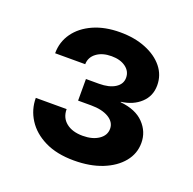

<svg xmlns="http://www.w3.org/2000/svg" viewBox="-84 -919 586 583"><g transform="rotate(20 209.0 -627.0)"><path d="M210.9 -419.9Q155.3 -419.9 116.7 -439Q78.1 -458 57.9 -489.7Q37.6 -521.5 37.6 -559.1H137.2Q137.2 -531.2 157 -515.4Q176.8 -499.5 210.4 -499.5Q241.7 -499.5 261.7 -512.9Q281.7 -526.4 281.7 -547.9Q281.7 -569.3 260.3 -582.3Q238.8 -595.2 203.1 -595.2H161.1V-665H203.1Q235.8 -665 255.1 -677.2Q274.4 -689.5 274.4 -710Q274.4 -731 256.8 -743.9Q239.3 -756.8 210.9 -756.8Q181.2 -756.8 162.6 -742.9Q144 -729 143.6 -706.5H46.4Q46.4 -743.2 66.9 -772Q87.4 -800.8 124.5 -817.4Q161.6 -834 210.9 -834Q257.8 -834 293.9 -819.3Q330.1 -804.7 350.6 -779.3Q371.1 -753.9 371.1 -720.7Q371.1 -686 346.9 -663.6Q322.8 -641.1 284.2 -636.2V-634.8Q334 -629.9 359.9 -603Q385.7 -576.2 385.7 -540Q385.7 -505.4 363.5 -478.3Q341.3 -451.2 302 -435.5Q262.7 -419.9 210.9 -419.9Z"/></g></svg>

Font: Inter 28pt SemiBold
Style: Regular
Weight: 600
Designer: Rasmus Andersson
Foundry: rsms
Version: Version 4.001;git-66647c0bb